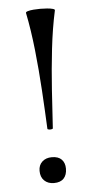

<svg xmlns="http://www.w3.org/2000/svg" viewBox="-49 -660 350 703"><g transform="rotate(-5 126.0 -309.0)"><path d="M73 -618Q72 -622 80.5 -624.5Q89 -627 101.5 -628Q114 -629 126 -629Q138 -629 151 -628Q164 -627 172.5 -624.5Q181 -622 179 -618Q165 -554 156.5 -479.5Q148 -405 143 -330.5Q138 -256 134 -189Q134 -187 129 -186Q124 -185 119 -186Q114 -187 114 -189Q111 -256 106.5 -330.5Q102 -405 94 -479.5Q86 -554 73 -618ZM121 11Q99 11 85.5 -2Q72 -15 72 -38Q72 -59 85.5 -71.5Q99 -84 121 -84Q145 -84 157 -71.5Q169 -59 169 -38Q169 -15 157 -2Q145 11 121 11Z"/></g></svg>

Font: Cormorant Infant Light Medium
Style: Regular
Weight: 500
Version: Version 4.001